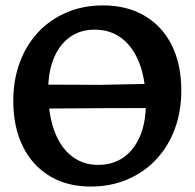

<svg xmlns="http://www.w3.org/2000/svg" viewBox="-20 -672 714 704"><path d="M312.5 12Q226 12 162.1 -26.5Q98.3 -65.1 63.5 -135.8Q28.7 -206.5 28.7 -302Q28.7 -379.1 52.6 -443.3Q76.5 -507.6 120.3 -554.2Q164.2 -600.9 224.7 -626.5Q285.1 -652.2 357.3 -652.2Q445.8 -652.2 510.2 -614.3Q574.6 -576.4 609.7 -506.5Q644.8 -436.5 644.8 -340.5Q644.8 -262.8 620.6 -198.4Q596.5 -133.9 552.1 -86.8Q507.7 -39.7 446.7 -13.9Q385.7 12 312.5 12ZM339.9 -67.4Q393.5 -67.4 432.5 -94.6Q471.5 -121.7 493.1 -172.1Q514.7 -222.5 514.7 -291.8Q514.7 -377.8 491.8 -438.3Q468.9 -498.8 427.2 -531Q385.4 -563.3 326.9 -563.3Q274.8 -563.3 236.6 -536.2Q198.4 -509 177.5 -459.1Q156.7 -409.2 156.7 -339.4Q156.7 -253.9 179 -192.9Q201.4 -131.9 242.6 -99.7Q283.9 -67.4 339.9 -67.4ZM91.7 -274.1V-361.9L349.2 -360.9L574.6 -365.5L573.7 -275.7Q523.6 -275.7 468 -275.7Q412.3 -275.7 356.7 -275.4Q301.1 -275.1 250.3 -274.6Q199.6 -274.1 158.7 -274.1Q117.8 -274.1 91.7 -274.1Z"/></svg>

Font: Alegreya
Style: Regular
Weight: 400
Designer: Juan Pablo del Peral
Foundry: Huerta Tipografica
Version: Version 2.009